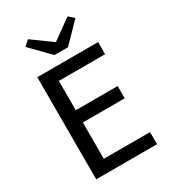

<svg xmlns="http://www.w3.org/2000/svg" viewBox="-220 -1031 1012 1140"><g transform="rotate(-30 286.0 -461.5)"><path d="M160 -923 295 -825 431 -923 467 -891 342 -763H249L124 -891ZM95 -700H512V-617H195V-416H482V-332H195V-83H512V0H95Z"/></g></svg>

Font: Voces
Style: Regular
Weight: 400
Designer: Ana Paula Megda, Pablo Ugerman
Foundry: Ana Paula Megda, Pablo Ugerman
Version: Version 1.100